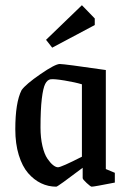

<svg xmlns="http://www.w3.org/2000/svg" viewBox="-20 -700 488 729"><path d="M178.2 -519 154.8 -548.8 291 -680.2 339.8 -629.9V-605ZM193.8 8.8Q163.1 8.8 136 -4.2Q108.9 -17.1 86.7 -42.7Q64.5 -68.4 51.3 -111.3Q38.1 -154.3 38.1 -209Q38.1 -311 62 -357.9Q78.1 -380.4 133.8 -418.7Q189.5 -457 207 -457Q224.1 -457 381.8 -434.1V-58.1L416 -43.9V-6.8Q336.9 8.8 328.1 8.8Q324.2 8.8 309.1 -5.1Q293.9 -19 293.9 -23.9V-63Q199.2 8.8 193.8 8.8ZM200.2 -64.9Q212.4 -64.9 291 -105V-379.9Q265.1 -387.7 225.3 -394.3Q185.5 -400.9 171.9 -398.9Q159.7 -397 151.6 -381.3Q143.6 -365.7 138.7 -324.7Q133.8 -283.7 133.8 -215.8Q133.8 -176.8 141.1 -145.8Q148.4 -114.7 159.7 -98.1Q170.9 -81.5 181.4 -73.2Q191.9 -64.9 200.2 -64.9Z"/></svg>

Font: Grenze
Style: Regular
Weight: 400
Designer: Renata Polastri
Foundry: Omnibus-Type
Version: Version 1.002;PS 001.002;hotconv 1.0.88;makeotf.lib2.5.64775